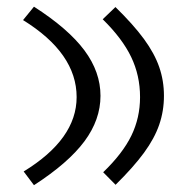

<svg xmlns="http://www.w3.org/2000/svg" viewBox="-20 -541 549 564"><path d="M79.8 -521.4 47.7 -482Q205.1 -384.7 205.1 -255.8Q205.1 -132.4 49.5 -37.3L79.8 3Q181 -62.5 228.1 -126Q275.2 -189.6 275.2 -259.5Q275.2 -329.5 228.1 -392.9Q181 -456.4 79.8 -521.4ZM319.1 -520.3 281.7 -484.4Q339.2 -428 365.3 -373.6Q391.4 -319.3 391.4 -255.8Q391.4 -195.1 366 -142.8Q340.6 -90.4 283.1 -35L319.5 1.8Q371.8 -49.7 402.9 -92.1Q433.9 -134.5 447.7 -174.7Q461.6 -214.9 461.6 -259.5Q461.6 -304.1 447.7 -344Q433.9 -384 402.9 -426.4Q371.8 -468.8 319.1 -520.3Z"/></svg>

Font: Pinar-VF
Style: Regular
Weight: 300
Designer: Amin Abedi
Version: Version 3.0